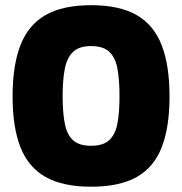

<svg xmlns="http://www.w3.org/2000/svg" viewBox="-20 -707 702 740"><path d="M331 12.6Q222.3 12.6 155.8 -24.8Q89.4 -62.1 58.9 -139.4Q28.5 -216.6 28.5 -335.4Q28.5 -454.3 58.7 -532.4Q88.8 -610.6 155.3 -648.8Q221.8 -687 331 -687Q440.7 -687 506.9 -648.8Q573.1 -610.6 603.3 -532.4Q633.4 -454.3 633.4 -335.4Q633.4 -216.6 603.3 -139.4Q573.1 -62.1 506.9 -24.8Q440.7 12.6 331 12.6ZM331 -145.1Q377 -145.1 400.6 -166.5Q424.2 -188 432.4 -230.2Q440.6 -272.4 440.6 -335.4Q440.6 -399.5 432.7 -442.4Q424.7 -485.3 401.2 -507.3Q377.6 -529.4 331 -529.4Q285.5 -529.4 261.9 -507.3Q238.3 -485.3 229.9 -442.4Q221.4 -399.5 221.4 -335.4Q221.4 -272.4 229.9 -229.9Q238.3 -187.4 261.9 -166.2Q285.5 -145.1 331 -145.1Z"/></svg>

Font: TitilliumWeb ExtraLight
Style: Regular
Weight: 400
Designer: Mohamed Gaber, Accademia di Belle Arti di Urbino and others
Foundry: Kief Type Foundry, Accademia di Belle Arti di Urbino and others
Version: Version 3.000; ttfautohint (v1.8.2)